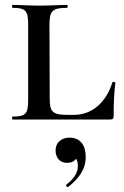

<svg xmlns="http://www.w3.org/2000/svg" viewBox="-20 -488 506 784"><path d="M439 -152C414 -71 357 -19 282 -19H253C194 -19 183 -33 183 -85L182 -386C182 -443 193 -456 254 -456C257 -456 257 -468 254 -468C224 -468 185 -465 142 -465C101 -465 63 -468 32 -468C28 -468 28 -456 32 -456C85 -456 95 -444 95 -387V-81C95 -23 85 -12 32 -12C28 -12 28 0 32 0H429C441 0 444 -4 444 -15C444 -58 446 -115 451 -150C451 -154 440 -155 439 -152ZM264 74C234 74 207 91 207 127C207 157 226 177 253 177C271 177 284 171 290 160C295 166 298 176 298 191C298 220 278 245 251 266C247 270 254 278 259 275C299 243 330 206 330 153C330 105 308 74 264 74Z"/></svg>

Font: Cormorant SC Semi
Style: Regular
Weight: 600
Designer: Christian Thalmann (Catharsis Fonts)
Version: Version 1.000;PS 001.000;hotconv 1.0.70;makeotf.lib2.5.58329